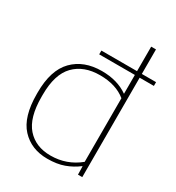

<svg xmlns="http://www.w3.org/2000/svg" viewBox="-180 -837 888 970"><g transform="rotate(30 263.5 -351.5)"><path d="M208 -563V-585H416V-728H444V-585H527V-563H444V17H419L418 -31H416Q382 -5 341 10Q300 25 244 25Q150 25 92.5 -37Q35 -99 35 -232V-241Q35 -371 96.5 -434Q158 -497 263 -497Q354 -497 416 -453V-563ZM416 -56V-427Q359 -474 265 -474Q171 -474 117 -418.5Q63 -363 63 -244V-231Q63 -110 113 -53.5Q163 3 250 3Q344 3 416 -56Z"/></g></svg>

Font: LINE Seed Sans KR Thin
Style: Regular
Weight: 250
Designer: LINE BX Design & Sandoll Inc & Dalton Maag Ltd
Foundry: Sandoll Inc.
Version: Version 1.000